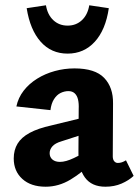

<svg xmlns="http://www.w3.org/2000/svg" viewBox="-20 -696 526 727"><path d="M379 11Q327 11 301.5 -24Q276 -59 277 -123L278 -283Q279 -304 275.5 -319Q272 -334 263 -342.5Q254 -351 239 -351Q224 -351 209.5 -344Q195 -337 184.5 -320.5Q174 -304 171 -279L42 -293Q49 -326 69.5 -352.5Q90 -379 120.5 -398Q151 -417 187.5 -427Q224 -437 262 -437Q340 -437 374.5 -401Q409 -365 408 -304L407 -104Q407 -92 412.5 -85.5Q418 -79 426 -79Q434 -79 441.5 -81.5Q449 -84 457 -89L486 -30Q468 -13 440.5 -1Q413 11 379 11ZM153 11Q97 11 64.5 -18.5Q32 -48 32 -96Q32 -128 46.5 -152Q61 -176 92.5 -193Q124 -210 174 -221L338 -261L343 -203L213 -161Q189 -154 178.5 -142Q168 -130 168 -116Q168 -101 178.5 -92Q189 -83 207 -83Q229 -83 259.5 -97.5Q290 -112 327 -132L336 -87Q292 -43 247 -16Q202 11 153 11ZM236 -493Q174 -493 134 -538Q94 -583 81 -665L154 -676Q160 -640 182 -619.5Q204 -599 236 -599Q268 -599 290 -619.5Q312 -640 318 -676L392 -665Q380 -583 339 -538Q298 -493 236 -493Z"/></svg>

Font: Ysabeau ExtraBold
Style: Regular
Weight: 800
Designer: Christian Thalmann (Catharsis Fonts)
Version: Version 2.002